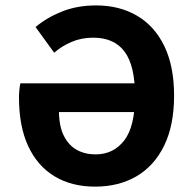

<svg xmlns="http://www.w3.org/2000/svg" viewBox="-20 -684 715 716"><path d="M334.8 12Q247.1 12 183.5 -26.4Q119.9 -64.8 85.3 -138.8Q50.8 -212.8 50.8 -320.9Q50.8 -333.2 52.1 -346.7Q53.3 -360.1 55.8 -373.2H520.4V-266.1H199.8Q200.8 -211.2 218.7 -176.4Q236.6 -141.6 266.8 -124.9Q297 -108.3 336.5 -108.3Q403 -108.3 443.2 -160.2Q483.5 -212.2 483.5 -327.1Q483.5 -438.6 444.8 -491.1Q406 -543.5 327.6 -543.5Q283.2 -543.5 246.4 -527.5Q209.5 -511.6 182 -487.4L112.6 -583.2Q154.5 -618.5 211.3 -641.1Q268.1 -663.8 338.8 -663.8Q424.7 -663.8 490.2 -625.8Q555.8 -587.9 592.5 -512.7Q629.2 -437.5 629.2 -327.1Q629.2 -216.6 592.1 -140.8Q555 -65.1 488.8 -26.5Q422.6 12 334.8 12Z"/></svg>

Font: Source Sans 3 Variable
Style: Regular
Weight: 200
Designer: Paul D. Hunt
Foundry: Adobe Systems Incorporated
Version: Version 3.026